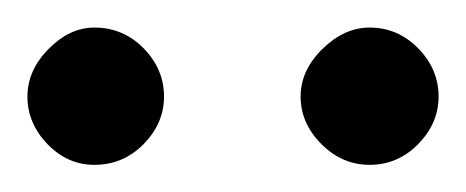

<svg xmlns="http://www.w3.org/2000/svg" viewBox="-20 -670 340 140"><path d="M299.8 -599.6Q299.8 -580.1 284.9 -564.9Q270 -549.8 249.5 -549.8Q229.5 -549.8 214.4 -564.9Q199.2 -580.1 199.2 -599.6Q199.2 -618.7 215.1 -634.3Q231 -649.9 249.5 -649.9Q270 -649.9 284.9 -634.8Q299.8 -619.6 299.8 -599.6ZM99.6 -599.6Q99.6 -580.1 84.7 -564.9Q69.8 -549.8 48.8 -549.8Q29.3 -549.8 14.6 -564.9Q0 -580.1 0 -599.6Q0 -618.7 15.4 -634.3Q30.8 -649.9 48.8 -649.9Q69.8 -649.9 84.7 -634.8Q99.6 -619.6 99.6 -599.6Z"/></svg>

Font: Awami Nastaliq
Style: Regular
Weight: 400
Designer: Peter Martin, SIL International
Foundry: SIL International
Version: Version 3.100